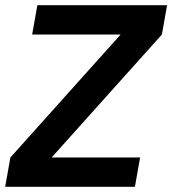

<svg xmlns="http://www.w3.org/2000/svg" viewBox="-22 -720 664 740"><path d="M18 -113 -2 0H498L518 -113H177L602 -587L622 -700H122L102 -587H443Z"/></svg>

Font: Uncut Sans
Style: Bold Italic
Weight: 700
Italic angle: -10°
Designer: Kasper Nordkvist
Foundry: Uncut Type
Version: Version 1.111;FEAKit 1.0